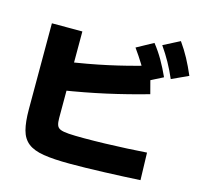

<svg xmlns="http://www.w3.org/2000/svg" viewBox="-125 -993 1250 1187"><g transform="rotate(15 500.0 -400.0)"><path d="M420 55Q318 55 253 44.5Q188 34 152.5 6Q117 -22 103.5 -73Q90 -124 90 -205V-755H285V-200Q285 -173 290.5 -156.5Q296 -140 313.5 -132.5Q331 -125 367.5 -122.5Q404 -120 465 -120Q529 -120 600 -122Q671 -124 739.5 -127.5Q808 -131 865 -135L870 40Q822 43 763 45.5Q704 48 642 50.5Q580 53 522.5 54Q465 55 420 55ZM219 -545Q300 -558 366.5 -570Q433 -582 492.5 -595Q552 -608 613.5 -623.5Q675 -639 746 -660L791 -489Q661 -452 528.5 -422.5Q396 -393 249 -370ZM740 -558Q715 -610 688 -654Q661 -698 628 -744L734 -802Q768 -759 794.5 -713Q821 -667 846 -612ZM889 -612Q866 -665 841 -710Q816 -755 784 -801L889 -855Q921 -810 946 -763.5Q971 -717 995 -661Z"/></g></svg>

Font: M PLUS 1 Black
Style: Regular
Weight: 900
Designer: Coji Morishita
Foundry: UNDERFOREST DESIGN
Version: Version 1.001